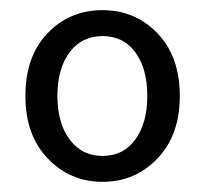

<svg xmlns="http://www.w3.org/2000/svg" viewBox="-20 -610 405 378"><path d="M30 -421Q30 -499 73.5 -544.5Q117 -590 182 -590Q246 -590 290 -544.5Q334 -499 334 -421Q334 -344 290 -298Q246 -252 182 -252Q118 -252 74 -298Q30 -344 30 -421ZM93 -421Q93 -368 117 -335.5Q141 -303 182 -303Q223 -303 246.5 -335.5Q270 -368 270 -421Q270 -475 246.5 -507Q223 -539 182 -539Q141 -539 117 -507Q93 -475 93 -421Z"/></svg>

Font: RibengUni
Style: Regular
Weight: 400
Designer: (1) Dr. Andrew Glass (Program Manager at Microsoft Corporation)
(2) Bivuti Chakma (Suz Moriz)
(3) Paul D. Hunt (Adobe Co
Foundry: Bivuti Chakma and Jyoti Chakma
Version: Version 1.2020